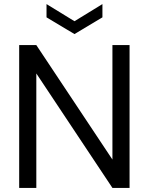

<svg xmlns="http://www.w3.org/2000/svg" viewBox="-20 -921 730 941"><path d="M74 0V-700H158L531 -139V-700H615V0H531L158 -561V0ZM345 -754 208 -836V-901L345 -817L482 -901V-836Z"/></svg>

Font: DM Sans 20pt
Style: Regular
Weight: 400
Version: Version 4.004;gftools[0.9.30]